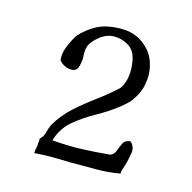

<svg xmlns="http://www.w3.org/2000/svg" viewBox="-70 -903 539 540"><g transform="rotate(15 200.0 -633.5)"><path d="M327 -535Q341 -522 338 -503.5Q335 -485 330 -467Q327 -459 325 -452.5Q323 -446 323 -440Q290 -434 252.5 -434Q215 -434 177 -434Q150 -435 124 -435Q98 -435 74 -433Q74 -439 75 -444.5Q76 -450 77 -455Q77 -462 78 -467Q79 -472 78 -476Q88 -485 91 -497.5Q94 -510 99 -521Q118 -554 146 -579Q174 -604 204 -626Q234 -648 261 -673Q266 -680 269 -688Q272 -696 274 -704Q277 -720 276 -736.5Q275 -753 271 -766Q265 -787 246.5 -797.5Q228 -808 207 -808Q185 -808 165.5 -792.5Q146 -777 140 -762Q136 -751 137 -734.5Q138 -718 134 -704Q131 -690 120 -687.5Q109 -685 97 -690Q85 -695 78 -704Q75 -721 82.5 -741Q90 -761 102 -781Q123 -805 150.5 -819.5Q178 -834 221 -834Q257 -834 283.5 -815Q310 -796 320 -769Q332 -737 326 -704Q322 -676 302 -649Q298 -643 289 -635Q280 -627 275 -623Q247 -601 213.5 -582.5Q180 -564 152.5 -541Q125 -518 114 -481Q159 -477 199.5 -478.5Q240 -480 282 -484Q293 -489 297 -501Q301 -513 306.5 -523.5Q312 -534 327 -535Z"/></g></svg>

Font: Yuji Syuku
Style: Regular
Weight: 400
Designer: Kataoka Yuji
Foundry: Kinuta Font Factory
Version: Version 3.002